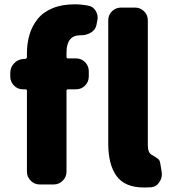

<svg xmlns="http://www.w3.org/2000/svg" viewBox="-20 -833 769 867"><path d="M94.7 -567.4Q101.6 -568.4 101.6 -575.2V-590.8Q101.6 -637.7 113.3 -676.8Q125 -715.8 149.9 -747.1Q174.8 -778.3 217.3 -795.9Q259.8 -813.5 317.4 -813.5Q347.7 -813.5 377.9 -807.6Q401.4 -803.7 413.1 -782.2Q420.9 -768.6 420.9 -752.9Q420.9 -745.1 418.9 -737.3L415 -717.8Q409.2 -696.3 389.6 -685.5Q370.1 -673.8 346.7 -673.8Q345.7 -673.8 344.7 -673.8Q343.8 -673.8 342.8 -673.8Q280.3 -673.8 280.3 -595.7V-576.2Q280.3 -569.3 287.1 -569.3H323.2Q347.7 -569.3 364.3 -552.2Q380.9 -535.2 380.9 -511.7V-487.3Q380.9 -463.9 364.3 -446.8Q347.7 -429.7 323.2 -429.7H287.1Q280.3 -429.7 280.3 -422.9V-57.6Q280.3 -34.2 263.2 -17.1Q246.1 0 222.7 0H159.2Q135.7 0 118.7 -17.1Q101.6 -34.2 101.6 -57.6V-422.9Q101.6 -429.7 94.7 -429.7H84Q59.6 -429.7 43 -446.8Q26.4 -463.9 26.4 -487.3V-503.9Q26.4 -528.3 43 -546.4Q59.6 -564.5 83 -566.4ZM665 -133.8Q667 -132.8 674.3 -128.4Q681.6 -124 684.6 -122.1Q687.5 -120.1 692.9 -116.2Q698.2 -112.3 700.2 -107.9Q702.1 -103.5 703.1 -98.6L710 -57.6Q710.9 -51.8 710.9 -45.9Q710.9 -27.3 700.2 -11.7Q687.5 9.8 663.1 12.7Q647.5 13.7 630.9 13.7Q543.9 13.7 506.3 -38.1Q468.8 -89.8 468.8 -184.6V-741.2Q468.8 -765.6 485.8 -782.2Q502.9 -798.8 526.4 -798.8H589.8Q613.3 -798.8 630.4 -782.2Q647.5 -765.6 647.5 -741.2V-177.7Q647.5 -143.6 665 -133.8Z"/></svg>

Font: Gen Jyuu Gothic Heavy
Style: Bold
Weight: 900
Designer: [Source Han Sans]
Ryoko NISHIZUKA  (kana & ideographs); Paul D. Hunt (Latin, Greek & Cyrillic); Wenlong ZHANG  (bopomofo
Version: Version 1.002.20150607